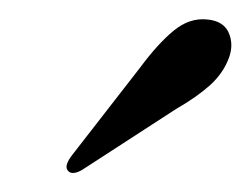

<svg xmlns="http://www.w3.org/2000/svg" viewBox="-20 -657 263 202"><path d="M127.5 -586Q146 -611 162.8 -624.8Q179.5 -638.5 198 -636.5Q215 -635 220.5 -622.8Q226 -610.5 221 -596.5Q215 -580 200.8 -567.2Q186.5 -554.5 165.5 -542.5L66 -478Q55 -472 51 -478Q47.5 -483 56 -494Z"/></svg>

Font: Fraunces 144pt S050
Style: Italic
Weight: 400
Italic angle: -16°
Version: Version 1.000; ttfautohint (v1.8.3)